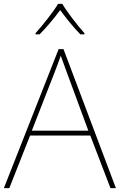

<svg xmlns="http://www.w3.org/2000/svg" viewBox="-20 -969 617 989"><path d="M301 -949H279C255 -908 200 -839 163 -798V-792H184C221 -829 262 -879 290 -917C318 -879 357 -829 394 -792H415V-798C378 -839 325 -908 301 -949ZM549 0H577L307 -716H282L0 0H28L135 -271H445ZM325 -594 435 -296H144L260 -593C270 -620 283 -652 293 -682C306 -645 317 -617 325 -594Z"/></svg>

Font: Noto Sans Lao UI Thin
Style: Regular
Weight: 100
Designer: Monotype Design Team
Foundry: Monotype Imaging Inc.
Version: Version 2.000